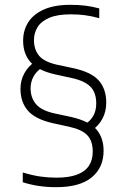

<svg xmlns="http://www.w3.org/2000/svg" viewBox="-20 -768 526 797"><path d="M213 9Q176 9 141.8 4Q107.5 -1 74.5 -11.5V-52Q114.5 -40 147.5 -35.2Q180.5 -30.5 214.5 -30.5Q266.5 -30.5 300 -43.2Q333.5 -56 349.2 -80Q365 -104 365 -138.5Q365 -183 342.2 -206.8Q319.5 -230.5 266.5 -242L198 -257Q126 -273.5 95.5 -309Q65 -344.5 65 -399.5Q65 -434.5 81.2 -464Q97.5 -493.5 127 -513.5L157.5 -489Q132 -473.5 119.5 -451Q107 -428.5 107 -401.5Q107 -362.5 129.2 -336Q151.5 -309.5 205 -297.5L273 -283Q349 -266 379.5 -231.5Q410 -197 410 -142Q410 -72.5 360.8 -31.8Q311.5 9 213 9ZM361.5 -226.5 330 -250.5Q355 -265 367.2 -287Q379.5 -309 379.5 -338.5Q379.5 -383.5 355.5 -408Q331.5 -432.5 278 -444L209.5 -459Q137 -475.5 106.5 -510.2Q76 -545 76 -599Q76 -642 97.2 -675.5Q118.5 -709 162 -728.5Q205.5 -748 272.5 -748Q305 -748 334.2 -744.5Q363.5 -741 392 -733V-692.5Q359 -701.5 331.8 -705Q304.5 -708.5 273.5 -708.5Q218.5 -708.5 185 -694.2Q151.5 -680 136.2 -655.8Q121 -631.5 121 -601.5Q121 -562.5 142 -537Q163 -511.5 216 -499.5L284.5 -485Q360 -468.5 390.5 -433.2Q421 -398 421 -342Q421 -305 405.5 -275.8Q390 -246.5 361.5 -226.5Z"/></svg>

Font: Encode Sans SC ExtraLight
Style: Regular
Weight: 250
Designer: Multiple Designers
Foundry: Impallari Type
Version: Version 3.002